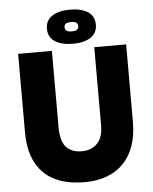

<svg xmlns="http://www.w3.org/2000/svg" viewBox="-60 -960 811 1020"><g transform="rotate(-5 345.0 -450.0)"><path d="M352 10Q205 10 131 -65Q57 -140 57 -279V-700H237V-295Q237 -218 266 -186.5Q295 -155 349 -155Q401 -155 432 -187Q463 -219 463 -283V-700H633V-287Q633 -215 613.5 -159.5Q594 -104 557.5 -66.5Q521 -29 469 -9.5Q417 10 352 10ZM352 -728Q292 -728 256.5 -751Q221 -774 221 -819Q221 -864 256.5 -887Q292 -910 352 -910Q412 -910 447 -887Q482 -864 482 -819Q482 -774 447 -751Q412 -728 352 -728ZM352 -794Q372 -794 380 -800.5Q388 -807 388 -819Q388 -831 380 -837.5Q372 -844 352 -844Q332 -844 323.5 -837.5Q315 -831 315 -819Q315 -807 323.5 -800.5Q332 -794 352 -794Z"/></g></svg>

Font: Tilda Sans Black
Style: Regular
Weight: 900
Designer: ParaType Ltd
Foundry: ParaType Ltd
Version: Version 1.009